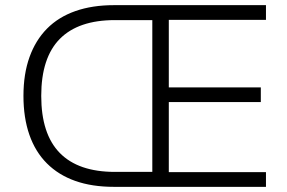

<svg xmlns="http://www.w3.org/2000/svg" viewBox="-20 -725 1115 745"><path d="M422 0Q337 0 272 -23Q207 -46 162 -91Q117 -136 94 -202Q71 -268 71 -353Q71 -438 94.5 -503.5Q118 -569 162.5 -614Q207 -659 272.5 -682Q338 -705 422 -705H1012V-648H635V-386H992V-329H635V-57H1012V0ZM426 -58H571V-647H426Q284 -647 212 -574Q140 -501 140 -353Q140 -205 212 -131.5Q284 -58 426 -58Z"/></svg>

Font: Nunito Sans 10pt Light
Style: Regular
Weight: 300
Designer: Vernon Adams
Foundry: Vernon Adams
Version: Version 3.101;gftools[0.9.27]